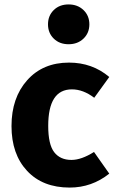

<svg xmlns="http://www.w3.org/2000/svg" viewBox="-20 -831 518 868"><path d="M223 -785.5Q249 -811 290 -811Q331 -811 357.5 -785.5Q384 -760 384 -721Q384 -682 357.5 -656.5Q331 -631 290 -631Q249 -631 223 -656.5Q197 -682 197 -721Q197 -760 223 -785.5ZM292 -548Q397 -548 474 -483L406 -389Q356 -427 305 -427Q198 -427 198 -262Q198 -178 225 -143Q252 -108 303 -108Q348 -108 405 -144L474 -46Q395 17 295 17Q173 17 102.5 -58.5Q32 -134 32 -261Q32 -389 103 -468.5Q174 -548 292 -548Z"/></svg>

Font: FiraGO
Style: Bold
Weight: 700
Designer: bBox Type
Foundry: bBox Type GmbH
Version: Version 1.001;PS 001.001;hotconv 1.0.88;makeotf.lib2.5.64775